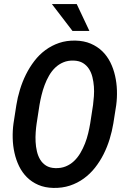

<svg xmlns="http://www.w3.org/2000/svg" viewBox="-20 -922 627 952"><path d="M542 -310.1Q535.6 -271.5 523.7 -232.4Q511.7 -193.4 493.7 -157.5Q475.6 -121.6 451.2 -90.6Q426.8 -59.6 395.5 -36.9Q364.3 -14.2 326.7 -1.7Q289.1 10.7 244.6 9.8Q202.1 8.8 169.7 -5.4Q137.2 -19.5 113.5 -43.2Q89.8 -66.9 74.7 -97.9Q59.6 -128.9 51.8 -164.1Q43.9 -199.2 43 -236.6Q42 -273.9 46.9 -309.6L61 -400.4Q66.9 -438.5 78.9 -477.5Q90.8 -516.6 108.6 -552.5Q126.5 -588.4 150.4 -619.6Q174.3 -650.9 205.1 -673.6Q235.8 -696.3 272.9 -709Q310.1 -721.7 354.5 -720.7Q397 -719.7 429.9 -705.6Q462.9 -691.4 487.1 -668Q511.2 -644.5 526.9 -613.3Q542.5 -582 550.5 -546.6Q558.6 -511.2 559.8 -473.9Q561 -436.5 556.2 -400.4ZM441.4 -401.9Q443.8 -421.4 445.6 -445.1Q447.3 -468.8 445.6 -492.9Q443.8 -517.1 438.2 -539.8Q432.6 -562.5 421.1 -580.3Q409.7 -598.1 391.4 -609.4Q373 -620.6 345.7 -621.6Q316.9 -622.6 294.2 -613Q271.5 -603.5 253.9 -586.7Q236.3 -569.8 223.4 -547.4Q210.4 -524.9 201.2 -500Q191.9 -475.1 185.8 -449.7Q179.7 -424.3 175.8 -401.4L161.6 -309.1Q158.7 -290 157 -266.4Q155.3 -242.7 156.5 -218.5Q157.7 -194.3 163.1 -171.4Q168.5 -148.4 179.4 -130.4Q190.4 -112.3 208.5 -100.8Q226.6 -89.4 253.9 -88.4Q282.7 -87.4 305.9 -96.9Q329.1 -106.4 346.9 -123.3Q364.7 -140.1 378.2 -162.8Q391.6 -185.5 401.4 -210.4Q411.1 -235.4 417.2 -261Q423.3 -286.6 427.2 -309.6ZM423.3 -768.6H339.4L237.3 -901.9H360.4Z"/></svg>

Font: TypoPRO Roboto Mono
Style: Italic
Weight: 500
Designer: Google
Version: Version 2.000986; 2015; ttfautohint (v1.3)